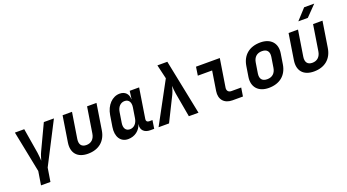

<svg xmlns="http://www.w3.org/2000/svg" viewBox="-64 -1500 4328 2395"><g transform="rotate(-20 2100.0 -302.5)"><path d="M166 180H291L320 0L603 -550H469L312 -217C292 -177 282 -133 274 -108C272 -133 271 -177 264 -218L209 -550H85L195 0Z M854 10C998 10 1093 -70 1114 -208L1168 -550H1043L989 -209C978 -138 935 -99 871 -99C808 -99 778 -138 789 -209L843 -550H718L664 -208C643 -73 714 10 854 10Z M1387 10C1475 10 1547 -44 1570 -126L1569 -117C1558 -48 1603 0 1681 0H1734L1751 -110H1706C1682 -110 1667 -126 1671 -151L1734 -550H1609L1595 -445H1593C1592 -516 1548 -560 1478 -560C1379 -560 1296 -474 1276 -349L1252 -200C1232 -76 1286 10 1387 10ZM1449 -98C1395 -98 1368 -140 1378 -206L1400 -344C1410 -410 1450 -452 1504 -452C1558 -452 1586 -410 1576 -344L1554 -206C1544 -140 1503 -98 1449 -98Z M1792 0H1931L2091 -322C2109 -360 2122 -403 2127 -427C2128 -403 2130 -359 2137 -322L2194 0H2322L2174 -730H2042L2086 -543Z M2773 0H2912L2930 -113H2800C2761 -113 2740 -139 2746 -178L2805 -550H2489L2472 -437H2662L2621 -178C2604 -71 2665 0 2773 0Z M3254 10C3400 10 3495 -69 3517 -206L3539 -345C3560 -474 3483 -560 3345 -560C3199 -560 3104 -481 3082 -344L3060 -206C3040 -76 3116 10 3254 10ZM3272 -99C3205 -99 3175 -137 3185 -206L3207 -344C3218 -413 3261 -451 3327 -451C3394 -451 3424 -413 3414 -344L3392 -206C3381 -137 3338 -99 3272 -99Z M3882 -645H4008L4144 -785H4010ZM3854 10C3998 10 4093 -70 4114 -208L4168 -550H4043L3989 -209C3978 -138 3935 -99 3871 -99C3808 -99 3778 -138 3789 -209L3843 -550H3718L3664 -208C3643 -73 3714 10 3854 10Z"/></g></svg>

Font: JetBrains Mono
Style: Bold Italic
Weight: 558
Italic angle: -9°
Monospace: yes
Designer: Philipp Nurullin, Konstantin Bulenkov
Foundry: JetBrains
Version: Version 2.305